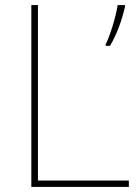

<svg xmlns="http://www.w3.org/2000/svg" viewBox="-20 -734 546 754"><path d="M103 0H486V-25H129V-714H103ZM471 -708V-714H442C436 -671 411 -590 395 -560V-554H412C440 -601 459 -656 471 -708Z"/></svg>

Font: Noto Sans Gurmukhi UI Thin
Style: Regular
Weight: 100
Designer: Jelle Bosma - Monotype Design Team
Foundry: Monotype Imaging Inc.
Version: Version 2.004